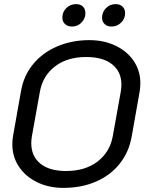

<svg xmlns="http://www.w3.org/2000/svg" viewBox="-20 -904 707 933"><path d="M40 -202Q40 -222 43 -241L82 -461Q95 -537 141.5 -593Q188 -649 259 -679Q330 -709 414 -709Q485 -709 541.5 -682Q598 -655 630 -607.5Q662 -560 662 -500Q662 -481 659 -461L620 -241Q607 -166 562.5 -109.5Q518 -53 447.5 -22Q377 9 287 9Q217 9 160.5 -18.5Q104 -46 72 -94Q40 -142 40 -202ZM528 -242 567 -459Q570 -477 570 -493Q570 -555 525.5 -591Q481 -627 399 -627Q307 -627 247.5 -581.5Q188 -536 174 -459L135 -242Q132 -224 132 -208Q132 -145 176 -109Q220 -73 301 -73Q394 -73 454 -119Q514 -165 528 -242ZM283 -818Q283 -846 302.5 -865Q322 -884 350 -884Q371 -884 383 -872Q395 -860 395 -840Q395 -814 376 -794.5Q357 -775 330 -775Q309 -775 296 -787Q283 -799 283 -818ZM476 -818Q476 -845 495 -864.5Q514 -884 542 -884Q563 -884 575.5 -872Q588 -860 588 -840Q588 -813 568.5 -794Q549 -775 522 -775Q501 -775 488.5 -787Q476 -799 476 -818Z"/></svg>

Font: K2D
Style: Italic
Weight: 400
Italic angle: -10°
Designer: Katatrad Aksorn Co.,Ltd.
Foundry: Cadson Demak Co.,Ltd.
Version: Version 1.000; ttfautohint (v1.6)